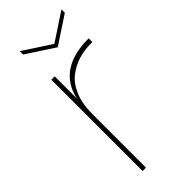

<svg xmlns="http://www.w3.org/2000/svg" viewBox="-233 -761 803 803"><g transform="rotate(-45 169.0 -359.0)"><path d="M105 -321V0H85V-540H105V-409Q137 -552 318 -552V-530H309Q270 -530 235.5 -519.5Q201 -509 171 -486Q141 -463 123 -420.5Q105 -378 105 -321ZM200 -637 323 -718V-698L200 -617L76 -698V-718Z"/></g></svg>

Font: Poppins Thin
Style: Regular
Weight: 250
Designer: Ninad Kale (Devanagari), Jonny Pinhorn (Latin)
Foundry: Indian Type Foundry
Version: Version 3.200;PS 1.000;hotconv 16.6.54;makeotf.lib2.5.65590